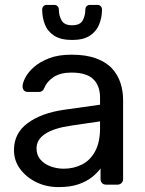

<svg xmlns="http://www.w3.org/2000/svg" viewBox="-20 -753 592 783"><path d="M219 10Q169 10 128 -10Q87 -30 62 -64Q37 -98 37 -141Q37 -210 93 -251Q149 -292 239 -305L388 -326V-355Q388 -403 360.5 -430Q333 -457 271 -457Q227 -457 199 -439Q171 -421 160 -393Q154 -378 139 -378H94Q83 -378 77.5 -384.5Q72 -391 72 -400Q72 -415 83.5 -437Q95 -459 119 -480Q143 -501 180.5 -515.5Q218 -530 272 -530Q332 -530 373 -514.5Q414 -499 437.5 -473Q461 -447 471.5 -414Q482 -381 482 -347V-23Q482 -13 475.5 -6.5Q469 0 459 0H413Q402 0 396 -6.5Q390 -13 390 -23V-66Q377 -48 355 -30.5Q333 -13 300 -1.5Q267 10 219 10ZM240 -65Q281 -65 315 -82.5Q349 -100 368.5 -137Q388 -174 388 -230V-258L272 -241Q201 -231 165 -207.5Q129 -184 129 -148Q129 -120 145.5 -101.5Q162 -83 187.5 -74Q213 -65 240 -65ZM274 -590Q228 -590 201 -607.5Q174 -625 163 -653.5Q152 -682 152 -714Q152 -722 157 -727.5Q162 -733 171 -733H201Q210 -733 215 -727.5Q220 -722 220 -714Q220 -690 231 -670Q242 -650 274 -650Q307 -650 317.5 -670Q328 -690 328 -714Q328 -722 333 -727.5Q338 -733 347 -733H377Q386 -733 391 -727.5Q396 -722 396 -714Q396 -682 384.5 -653.5Q373 -625 346.5 -607.5Q320 -590 274 -590Z"/></svg>

Font: DVN-Rubik
Style: Regular
Weight: 400
Designer: Hubert and Fischer
Foundry: Hubert & Fischer
Version: Version 2.102